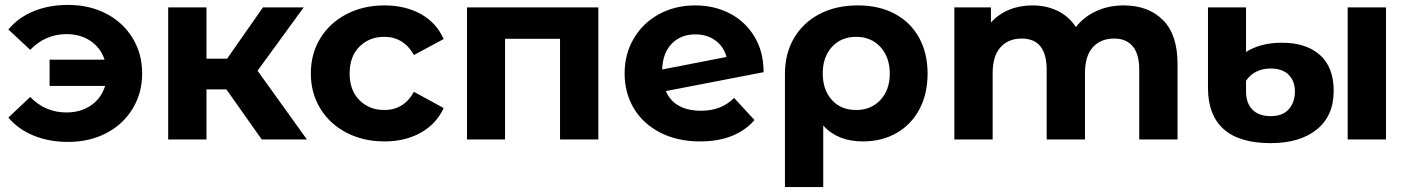

<svg xmlns="http://www.w3.org/2000/svg" viewBox="-20 -568 5739 782"><path d="M559 -269Q559 -189 520 -125Q481 -61 412.5 -25.5Q344 10 257 10Q180 10 117.5 -15.5Q55 -41 14 -89L103 -173Q164 -110 251 -110Q309 -110 351 -139Q393 -168 408 -218H182V-325H406Q390 -373 349 -401Q308 -429 251 -429Q165 -429 103 -365L14 -448Q55 -497 117.5 -522.5Q180 -548 257 -548Q344 -548 412.5 -512.5Q481 -477 520 -413Q559 -349 559 -269Z M902 -204H821V0H665V-538H821V-329H905L1051 -538H1217L1029 -280L1230 0H1046Z M1246 -269Q1246 -349 1284.5 -412Q1323 -475 1391.5 -510.5Q1460 -546 1546 -546Q1631 -546 1694.5 -510.5Q1758 -475 1787 -409L1666 -344Q1624 -418 1545 -418Q1484 -418 1444 -378Q1404 -338 1404 -269Q1404 -200 1444 -160Q1484 -120 1545 -120Q1625 -120 1666 -194L1787 -128Q1758 -64 1694.5 -28Q1631 8 1546 8Q1460 8 1391.5 -27.5Q1323 -63 1284.5 -126Q1246 -189 1246 -269Z M2417 -538V0H2261V-410H2037V0H1882V-538Z M2970 -169 3053 -79Q2977 8 2831 8Q2740 8 2670 -27.5Q2600 -63 2562 -126Q2524 -189 2524 -269Q2524 -348 2561.5 -411.5Q2599 -475 2664.5 -510.5Q2730 -546 2812 -546Q2889 -546 2952 -513.5Q3015 -481 3052.5 -419.5Q3090 -358 3090 -274L2692 -197Q2709 -157 2745.5 -137Q2782 -117 2835 -117Q2877 -117 2909.5 -129.5Q2942 -142 2970 -169ZM2677 -285 2939 -336Q2928 -378 2894 -403Q2860 -428 2812 -428Q2753 -428 2716 -390Q2679 -352 2677 -285Z M3758 -268Q3758 -186 3725 -123.5Q3692 -61 3632 -26.5Q3572 8 3494 8Q3391 8 3333 -57V194H3177V-267Q3177 -350 3214 -413Q3251 -476 3318 -511Q3385 -546 3474 -546Q3560 -546 3624 -512Q3688 -478 3723 -415Q3758 -352 3758 -268ZM3604 -268Q3604 -335 3566 -376.5Q3528 -418 3467 -418Q3406 -418 3368.5 -377Q3331 -336 3331 -269Q3331 -202 3368 -161Q3405 -120 3467 -120Q3528 -120 3566 -161Q3604 -202 3604 -268Z M4776 -308V0H4620V-284Q4620 -348 4593.5 -379.5Q4567 -411 4518 -411Q4463 -411 4431 -375.5Q4399 -340 4399 -270V0H4243V-284Q4243 -411 4141 -411Q4087 -411 4055 -375.5Q4023 -340 4023 -270V0H3867V-538H4016V-476Q4046 -510 4089.5 -528Q4133 -546 4185 -546Q4242 -546 4288 -523.5Q4334 -501 4362 -458Q4395 -500 4445.5 -523Q4496 -546 4556 -546Q4657 -546 4716.5 -486.5Q4776 -427 4776 -308Z M4900 -210V-538H5055V-356Q5078 -372 5115.5 -383Q5153 -394 5201 -394Q5300 -394 5356 -344Q5412 -294 5412 -198Q5412 -96 5343 -40.5Q5274 15 5156 15Q5028 15 4964 -42Q4900 -99 4900 -210ZM5469 -538H5625V0H5469ZM5254 -196Q5254 -238 5228.5 -263.5Q5203 -289 5155 -289Q5121 -289 5095.5 -275.5Q5070 -262 5055 -239V-195Q5055 -148 5081 -121.5Q5107 -95 5156 -95Q5204 -95 5229 -123Q5254 -151 5254 -196Z"/></svg>

Font: Montserrat Alternates
Style: Bold
Weight: 700
Designer: Julieta Ulanovsky
Foundry: Julieta Ulanovsky
Version: Version 7.200